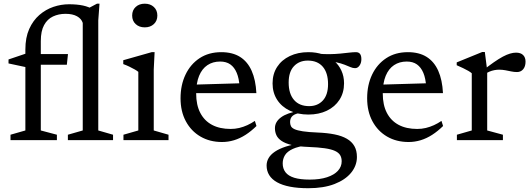

<svg xmlns="http://www.w3.org/2000/svg" viewBox="-20 -740 2811 1014"><path d="M195.5 -51 280.5 -28.5V0H35.5V-28.5L114 -51V-478.5Q114 -541.5 134.2 -586.8Q154.5 -632 188 -661Q221.5 -690 262.2 -703.8Q303 -717.5 344.5 -717.5Q386.5 -717.5 418.2 -710.8Q450 -704 473.5 -689L430 -687.5L492 -720.5H505.5L499 -632.5V-51L577 -28.5V0H338.5V-28.5L417 -51V-619Q410 -641 386.8 -654Q363.5 -667 326 -667Q289.5 -667 259.8 -653Q230 -639 212.8 -607.5Q195.5 -576 195.5 -523ZM339 -454.5 333 -398H134.5L114 -386L25 -405V-426L121 -458.5L151.5 -454.5Z M744.5 -595.5Q715 -595.5 696.5 -612.8Q678 -630 678 -658Q678 -686 696.5 -703.2Q715 -720.5 744.5 -720.5Q774 -720.5 792.5 -703.2Q811 -686 811 -658Q811 -630 792.5 -612.8Q774 -595.5 744.5 -595.5ZM796.5 -464.5 792 -373.5V-51L870 -28.5V0H632V-28.5L710.5 -51V-360.5Q705 -365.5 692 -373Q679 -380.5 662.8 -388.2Q646.5 -396 631 -401.5V-422L781 -464.5Z M1148.5 -464.5Q1208 -464.5 1247.8 -439.5Q1287.5 -414.5 1309 -366.2Q1330.5 -318 1334 -248H1001.5V-293L1277.5 -301L1245 -283.5Q1242.5 -326 1230.2 -355.2Q1218 -384.5 1196.5 -399.8Q1175 -415 1142.5 -415Q1104 -415 1075.5 -396Q1047 -377 1031.5 -339.5Q1016 -302 1016 -246Q1016 -185.5 1037.8 -143.8Q1059.5 -102 1100 -80.5Q1140.5 -59 1198 -59Q1221.5 -59 1243.5 -64.2Q1265.5 -69.5 1286.2 -79Q1307 -88.5 1326 -101.5L1334.5 -74.5Q1306.5 -47 1277 -28Q1247.5 -9 1216.2 0.5Q1185 10 1152.5 10Q1088 10 1038.8 -18.8Q989.5 -47.5 961.5 -99.5Q933.5 -151.5 933.5 -221Q933.5 -291 959.8 -346Q986 -401 1034.2 -432.8Q1082.5 -464.5 1148.5 -464.5Z M1608 254Q1553 254 1511.8 246Q1470.5 238 1443 222.5Q1415.5 207 1401.8 184.8Q1388 162.5 1388 134Q1388 113.5 1398.5 95Q1409 76.5 1431.8 61Q1454.5 45.5 1490 34Q1525.5 22.5 1576 16H1606.5V27Q1555.5 33 1526.2 46.5Q1497 60 1485 79.5Q1473 99 1473 123Q1473 150.5 1487.8 169.8Q1502.5 189 1534 198.8Q1565.5 208.5 1615.5 208.5Q1669.5 208.5 1707.2 196Q1745 183.5 1764.8 161.8Q1784.5 140 1784.5 112Q1784.5 93 1776.5 79.5Q1768.5 66 1749 57Q1729.5 48 1695.2 43Q1661 38 1608 36Q1555 34 1520.8 25.8Q1486.5 17.5 1467 4.2Q1447.5 -9 1439.8 -26Q1432 -43 1432 -63Q1432 -96.5 1464 -120.2Q1496 -144 1558.5 -154L1567.5 -143.5Q1540 -140.5 1526 -128.8Q1512 -117 1512 -95.5Q1512 -83.5 1516.5 -74Q1521 -64.5 1535.5 -57.8Q1550 -51 1579.5 -46.5Q1609 -42 1658.5 -40Q1708.5 -38 1747 -30.2Q1785.5 -22.5 1811.8 -7.2Q1838 8 1851.5 31.5Q1865 55 1865 89Q1865 134.5 1834.5 172Q1804 209.5 1746.8 231.8Q1689.5 254 1608 254ZM1608.5 -135Q1553.5 -135 1510.5 -155.5Q1467.5 -176 1443.5 -213.2Q1419.5 -250.5 1419.5 -299.5Q1419.5 -349.5 1443.5 -386.5Q1467.5 -423.5 1510.5 -444Q1553.5 -464.5 1608.5 -464.5Q1650 -464.5 1684.5 -452.8Q1719 -441 1744 -419.2Q1769 -397.5 1783 -367.2Q1797 -337 1797 -300Q1797 -250.5 1773 -213.2Q1749 -176 1706.5 -155.5Q1664 -135 1608.5 -135ZM1612.5 -179.5Q1657.5 -179.5 1685 -209.2Q1712.5 -239 1712.5 -295.5Q1712.5 -355 1684.8 -387.5Q1657 -420 1605.5 -420Q1560.5 -420 1532.5 -390.5Q1504.5 -361 1504.5 -304Q1504.5 -245 1532.8 -212.2Q1561 -179.5 1612.5 -179.5ZM1679.5 -420.5 1658.5 -456.5Q1692 -453.5 1721.8 -454Q1751.5 -454.5 1777 -457Q1802.5 -459.5 1823.5 -462Q1844.5 -464.5 1860 -464.5Q1874 -464.5 1881.2 -455.5Q1888.5 -446.5 1888.5 -427.5Q1888.5 -407.5 1878.8 -393.8Q1869 -380 1855.5 -380Q1843.5 -380 1831 -385.5Q1818.5 -391 1800 -398.2Q1781.5 -405.5 1752.8 -411.8Q1724 -418 1679.5 -420.5Z M2134 -464.5Q2193.5 -464.5 2233.2 -439.5Q2273 -414.5 2294.5 -366.2Q2316 -318 2319.5 -248H1987V-293L2263 -301L2230.5 -283.5Q2228 -326 2215.8 -355.2Q2203.5 -384.5 2182 -399.8Q2160.5 -415 2128 -415Q2089.5 -415 2061 -396Q2032.5 -377 2017 -339.5Q2001.5 -302 2001.5 -246Q2001.5 -185.5 2023.2 -143.8Q2045 -102 2085.5 -80.5Q2126 -59 2183.5 -59Q2207 -59 2229 -64.2Q2251 -69.5 2271.8 -79Q2292.5 -88.5 2311.5 -101.5L2320 -74.5Q2292 -47 2262.5 -28Q2233 -9 2201.8 0.5Q2170.5 10 2138 10Q2073.5 10 2024.2 -18.8Q1975 -47.5 1947 -99.5Q1919 -151.5 1919 -221Q1919 -291 1945.2 -346Q1971.5 -401 2019.8 -432.8Q2068 -464.5 2134 -464.5Z M2705 -462Q2730 -462 2742.8 -449.2Q2755.5 -436.5 2755.5 -414.5Q2755.5 -389 2743 -374.2Q2730.5 -359.5 2710.5 -359.5Q2695 -359.5 2679.8 -362.8Q2664.5 -366 2648.8 -369Q2633 -372 2615.5 -372Q2604 -372 2590.8 -369.5Q2577.5 -367 2564.5 -361.5Q2551.5 -356 2539.5 -347.5L2527 -365Q2561 -392.5 2587.8 -411Q2614.5 -429.5 2635.5 -440.8Q2656.5 -452 2673.8 -457Q2691 -462 2705 -462ZM2553 -368V-51L2636 -28.5V0H2393V-28.5L2471.5 -51V-353Q2465 -359 2453.2 -365.8Q2441.5 -372.5 2426 -380Q2410.5 -387.5 2392 -395.5V-410.5L2527 -465.5H2540.5Z"/></svg>

Font: Newsreader
Style: Regular
Weight: 400
Designer: Hugues Gentile
Foundry: Production Type
Version: Version 1.003